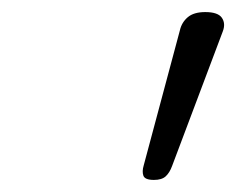

<svg xmlns="http://www.w3.org/2000/svg" viewBox="-20 -1009 391 318"><path d="M235 -711Q220 -711 217.5 -718Q215 -725 218 -735L278 -959Q281 -972 291 -980.5Q301 -989 320 -989Q341 -989 347.5 -979.5Q354 -970 349 -957L265 -734Q261 -723 254.5 -717Q248 -711 235 -711Z"/></svg>

Font: Playwrite RO ExtraLight
Style: Regular
Weight: 250
Version: Version 1.002